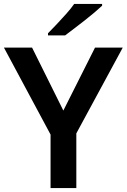

<svg xmlns="http://www.w3.org/2000/svg" viewBox="-20 -956 644 976"><path d="M302 -394 463 -714H604L368 -278V0H237V-272L0 -714H143ZM499 -927Q483 -912 459.5 -892Q436 -872 409 -851Q382 -830 356.5 -810.5Q331 -791 311 -776H224V-787Q243 -806 268 -832.5Q293 -859 317.5 -886.5Q342 -914 357 -936H499Z"/></svg>

Font: Noto Sans Hebrew Thin SemiBold
Style: Regular
Weight: 600
Version: Version 3.001